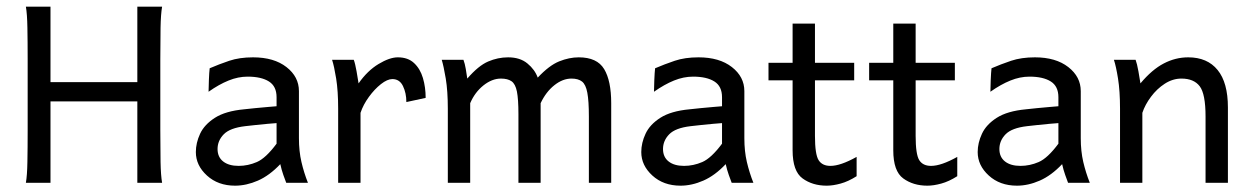

<svg xmlns="http://www.w3.org/2000/svg" viewBox="-20 -555 3798 583"><path d="M58.6 0Q62.5 -22 63.2 -63.5Q64 -105 64 -159.2V-375Q64 -429.2 63.2 -470.9Q62.5 -512.7 58.6 -534.7H133.3V-305.7H397V-534.7H472.2Q468.3 -512.7 467.5 -470.9Q466.8 -429.2 466.8 -375V-159.2Q466.8 -105 467.5 -63.5Q468.3 -22 472.2 0H397V-247.1H133.3V0Z M693.8 8.8Q642.1 8.8 608.4 -22Q574.7 -52.7 574.7 -93.3Q574.7 -121.1 587.6 -148.9Q600.6 -176.8 632.6 -197.3Q664.6 -217.8 721.2 -223.1Q733.9 -224.6 754.4 -226.6Q774.9 -228.5 793.7 -230.2Q812.5 -231.9 819.8 -232.4V-259.8Q819.8 -293 796.6 -307.6Q773.4 -322.3 731.9 -322.3Q703.1 -322.3 674.1 -310.5Q645 -298.8 613.3 -276.4Q613.3 -288.6 614.3 -312.3Q615.2 -335.9 616.7 -347.7Q645 -359.9 676 -370.4Q707 -380.9 748.5 -380.9Q812 -380.9 849.9 -351.3Q887.7 -321.8 887.7 -278.3V-135.3Q887.7 -95.7 895.3 -63.2Q902.8 -30.8 915 0H849.1Q845.7 -8.8 840.3 -23.9Q835 -39.1 831.1 -56.6Q798.3 -22 763.2 -6.6Q728 8.8 693.8 8.8ZM704.6 -51.3Q732.9 -51.3 760 -63Q787.1 -74.7 819.8 -118.7V-181.2Q811 -180.7 792.7 -179Q774.4 -177.2 755.4 -175.3Q736.3 -173.3 724.6 -171.9Q678.2 -166.5 659.4 -147.2Q640.6 -127.9 640.6 -102.5Q640.6 -78.1 657.7 -64.7Q674.8 -51.3 704.6 -51.3Z M1006.8 0V-225.1Q1006.8 -278.8 1000.7 -316.7Q994.6 -354.5 988.3 -373.5H1054.2Q1058.6 -361.8 1062.7 -338.4Q1066.9 -314.9 1068.8 -301.8Q1095.7 -340.3 1129.4 -360.6Q1163.1 -380.9 1188 -380.9Q1218.8 -380.9 1237.3 -363.5Q1255.9 -346.2 1264.2 -318.1Q1272.5 -290 1272.5 -257.8L1213.9 -245.1Q1213.9 -272.5 1203.6 -293.7Q1193.4 -314.9 1171.4 -314.9Q1156.2 -314.9 1136.7 -299.6Q1117.2 -284.2 1100.1 -260.7Q1083 -237.3 1074.7 -212.4V0Z M1339.8 0V-225.1Q1339.8 -278.8 1333.5 -316.7Q1327.1 -354.5 1321.3 -373.5H1387.2Q1391.6 -361.8 1394.3 -345.7Q1397 -329.6 1398.9 -316.4Q1432.6 -355.5 1462.2 -368.2Q1491.7 -380.9 1522.9 -380.9Q1559.1 -380.9 1581.5 -362.3Q1604 -343.8 1612.8 -319.3Q1647.5 -356.4 1678 -368.7Q1708.5 -380.9 1737.3 -380.9Q1793 -380.9 1814.5 -345.2Q1835.9 -309.6 1835.9 -241.7V0H1768.1V-201.2Q1768.1 -248.5 1763.4 -273.4Q1758.8 -298.3 1747.3 -307.4Q1735.8 -316.4 1715.3 -316.4Q1688.5 -316.4 1663.1 -296.1Q1637.7 -275.9 1621.6 -241.7V0H1554.2V-208.5Q1554.2 -253.9 1549.6 -277.1Q1544.9 -300.3 1533.2 -308.3Q1521.5 -316.4 1501 -316.4Q1474.1 -316.4 1448 -295.7Q1421.9 -274.9 1407.7 -241.7V0Z M2046.4 8.8Q1994.6 8.8 1960.9 -22Q1927.2 -52.7 1927.2 -93.3Q1927.2 -121.1 1940.2 -148.9Q1953.1 -176.8 1985.1 -197.3Q2017.1 -217.8 2073.7 -223.1Q2086.4 -224.6 2106.9 -226.6Q2127.4 -228.5 2146.2 -230.2Q2165 -231.9 2172.4 -232.4V-259.8Q2172.4 -293 2149.2 -307.6Q2126 -322.3 2084.5 -322.3Q2055.7 -322.3 2026.6 -310.5Q1997.6 -298.8 1965.8 -276.4Q1965.8 -288.6 1966.8 -312.3Q1967.8 -335.9 1969.2 -347.7Q1997.6 -359.9 2028.6 -370.4Q2059.6 -380.9 2101.1 -380.9Q2164.6 -380.9 2202.4 -351.3Q2240.2 -321.8 2240.2 -278.3V-135.3Q2240.2 -95.7 2247.8 -63.2Q2255.4 -30.8 2267.6 0H2201.7Q2198.2 -8.8 2192.9 -23.9Q2187.5 -39.1 2183.6 -56.6Q2150.9 -22 2115.7 -6.6Q2080.6 8.8 2046.4 8.8ZM2057.1 -51.3Q2085.4 -51.3 2112.5 -63Q2139.6 -74.7 2172.4 -118.7V-181.2Q2163.6 -180.7 2145.3 -179Q2127 -177.2 2107.9 -175.3Q2088.9 -173.3 2077.1 -171.9Q2030.8 -166.5 2012 -147.2Q1993.2 -127.9 1993.2 -102.5Q1993.2 -78.1 2010.3 -64.7Q2027.3 -51.3 2057.1 -51.3Z M2490.2 8.8Q2447.3 8.8 2417 -13.2Q2386.7 -35.2 2386.7 -98.6V-483.4H2454.6V-142.6Q2454.6 -86.4 2465.6 -68.8Q2476.6 -51.3 2501.5 -51.3Q2532.2 -51.3 2581.1 -78.6V-20Q2555.7 -3.9 2532.5 2.4Q2509.3 8.8 2490.2 8.8ZM2313.5 -311V-364.3H2573.7V-311Z M2795.9 8.8Q2752.9 8.8 2722.7 -13.2Q2692.4 -35.2 2692.4 -98.6V-483.4H2760.3V-142.6Q2760.3 -86.4 2771.2 -68.8Q2782.2 -51.3 2807.1 -51.3Q2837.9 -51.3 2886.7 -78.6V-20Q2861.3 -3.9 2838.1 2.4Q2814.9 8.8 2795.9 8.8ZM2619.1 -311V-364.3H2879.4V-311Z M3067.9 8.8Q3016.1 8.8 2982.4 -22Q2948.7 -52.7 2948.7 -93.3Q2948.7 -121.1 2961.7 -148.9Q2974.6 -176.8 3006.6 -197.3Q3038.6 -217.8 3095.2 -223.1Q3107.9 -224.6 3128.4 -226.6Q3148.9 -228.5 3167.7 -230.2Q3186.5 -231.9 3193.8 -232.4V-259.8Q3193.8 -293 3170.7 -307.6Q3147.5 -322.3 3106 -322.3Q3077.1 -322.3 3048.1 -310.5Q3019 -298.8 2987.3 -276.4Q2987.3 -288.6 2988.3 -312.3Q2989.3 -335.9 2990.7 -347.7Q3019 -359.9 3050 -370.4Q3081.1 -380.9 3122.6 -380.9Q3186 -380.9 3223.9 -351.3Q3261.7 -321.8 3261.7 -278.3V-135.3Q3261.7 -95.7 3269.3 -63.2Q3276.9 -30.8 3289.1 0H3223.1Q3219.7 -8.8 3214.4 -23.9Q3209 -39.1 3205.1 -56.6Q3172.4 -22 3137.2 -6.6Q3102.1 8.8 3067.9 8.8ZM3078.6 -51.3Q3106.9 -51.3 3134 -63Q3161.1 -74.7 3193.8 -118.7V-181.2Q3185.1 -180.7 3166.7 -179Q3148.4 -177.2 3129.4 -175.3Q3110.4 -173.3 3098.6 -171.9Q3052.2 -166.5 3033.4 -147.2Q3014.6 -127.9 3014.6 -102.5Q3014.6 -78.1 3031.7 -64.7Q3048.8 -51.3 3078.6 -51.3Z M3380.9 0Q3380.9 0 3380.9 -24.4Q3380.9 -48.8 3380.9 -85.7Q3380.9 -122.6 3380.9 -160.4Q3380.9 -198.2 3380.9 -225.1Q3380.9 -278.8 3374.8 -316.7Q3368.7 -354.5 3362.3 -373.5H3428.2Q3432.6 -361.8 3436.8 -338.4Q3440.9 -314.9 3442.9 -301.8Q3478 -343.8 3513.7 -362.3Q3549.3 -380.9 3587.9 -380.9Q3646 -380.9 3677.2 -342.5Q3708.5 -304.2 3708.5 -228.5Q3708.5 -210.4 3708.5 -181.9Q3708.5 -153.3 3708.5 -122.1Q3708.5 -90.8 3708.5 -63Q3708.5 -35.2 3708.5 -17.6Q3708.5 0 3708.5 0H3640.6Q3640.6 0 3640.6 -23.7Q3640.6 -47.4 3640.6 -81.8Q3640.6 -116.2 3640.6 -149.2Q3640.6 -182.1 3640.6 -201.2Q3640.6 -270 3622.8 -293.2Q3605 -316.4 3567.4 -316.4Q3541 -316.4 3516.8 -300.8Q3492.7 -285.2 3474.9 -261.2Q3457 -237.3 3448.7 -212.4V0Z"/></svg>

Font: Harmattan
Style: Regular
Weight: 400
Designer: George W. Nuss III and SIL International
Foundry: SIL International
Version: Version 4.000